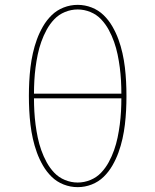

<svg xmlns="http://www.w3.org/2000/svg" viewBox="-20 -763 640 791"><path d="M300 8Q270 8 242 -3Q214 -14 193 -34.5Q172 -55 157 -81Q142 -107 132 -134.5Q122 -162 115.5 -191Q109 -220 105.5 -249.5Q102 -279 100.5 -308.5Q99 -338 99 -368Q99 -397 100.5 -426.5Q102 -456 105.5 -485.5Q109 -515 115.5 -544Q122 -573 132 -600.5Q142 -628 157 -654Q172 -680 193 -700.5Q214 -721 242 -732Q270 -743 300 -743Q330 -743 358 -732Q386 -721 407 -700.5Q428 -680 443 -654Q458 -628 468 -600.5Q478 -573 484.5 -544Q491 -515 494.5 -485.5Q498 -456 499.5 -426.5Q501 -397 501 -367Q501 -338 499.5 -308.5Q498 -279 494.5 -249.5Q491 -220 484.5 -191Q478 -162 468 -134.5Q458 -107 443 -81Q428 -55 407 -34.5Q386 -14 358 -3Q330 8 300 8ZM480 -377Q480 -404 478.5 -431Q477 -458 473.5 -485Q470 -512 464.5 -538.5Q459 -565 450 -590.5Q441 -616 428 -640Q415 -664 396.5 -683.5Q378 -703 352.5 -713.5Q327 -724 300 -724Q273 -724 247.5 -713.5Q222 -703 203.5 -683.5Q185 -664 172 -640Q159 -616 150 -590.5Q141 -565 135.5 -538.5Q130 -512 126.5 -485Q123 -458 121.5 -431Q120 -404 120 -377ZM300 -11Q327 -11 352.5 -21.5Q378 -32 396.5 -51.5Q415 -71 428 -95Q441 -119 450 -144.5Q459 -170 464.5 -196.5Q470 -223 473.5 -250Q477 -277 478.5 -304Q480 -331 480 -358H120Q120 -331 121.5 -304Q123 -277 126.5 -250Q130 -223 135.5 -196.5Q141 -170 150 -144.5Q159 -119 172 -95Q185 -71 203.5 -51.5Q222 -32 247.5 -21.5Q273 -11 300 -11Z"/></svg>

Font: Iosevka Aile Thin
Style: Regular
Weight: 100
Designer: Belleve Invis
Foundry: Belleve Invis
Version: Version 31.1.0; ttfautohint (v1.8.4)